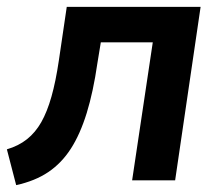

<svg xmlns="http://www.w3.org/2000/svg" viewBox="-23 -524 641 558"><path d="M24 14 -3 -90Q31 -100 55.5 -119.5Q80 -139 97 -169Q114 -199 126.5 -243Q139 -287 148 -348L171 -504H560L486 0H361L421 -401H270L260 -340Q248 -257 229 -195.5Q210 -134 183 -92Q156 -50 117.5 -24Q79 2 24 14Z"/></svg>

Font: Nunitoga
Style: Bold Italic
Weight: 700
Italic angle: -9°
Designer: Vernon Adams
Foundry: Vernon Adams
Version: Version 1.0